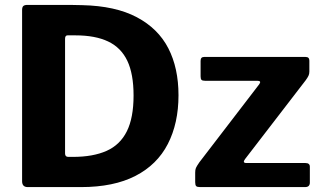

<svg xmlns="http://www.w3.org/2000/svg" viewBox="-20 -762 1311 782"><path d="M93 0Q70 0 70 -24V-721Q70 -733 75 -737.5Q80 -742 92 -742Q114 -742 143.5 -742Q173 -742 205 -742Q237 -742 266 -742Q295 -742 315 -741Q450 -738 537 -692Q624 -646 665.5 -565.5Q707 -485 707 -374Q707 -260 663.5 -175.5Q620 -91 531.5 -45.5Q443 0 310 0ZM258 -123H277Q359 -123 414 -147.5Q469 -172 496.5 -227Q524 -282 524 -373Q524 -461 498.5 -514.5Q473 -568 420.5 -593Q368 -618 287 -618H255Q245 -618 245 -604V-137Q245 -123 258 -123ZM795 0Q783 0 779 -4Q775 -8 775 -20V-59Q775 -71 778 -78Q781 -85 792 -101L1036 -419Q1046 -433 1028 -433H815Q804 -433 800.5 -437Q797 -441 797 -451V-514Q797 -530 811 -530H1225Q1240 -530 1240 -515V-470Q1240 -461 1236.5 -453.5Q1233 -446 1225 -435L978 -114Q966 -98 984 -98H1224Q1242 -98 1242 -83V-18Q1242 -10 1237.5 -5Q1233 0 1222 0H795Z"/></svg>

Font: Libre Franklin
Style: Bold
Weight: 700
Designer: Pablo Impallari, Rodrigo Fuenzalida, Nhung Nguyen
Foundry: Impallari Type
Version: Version 3.000